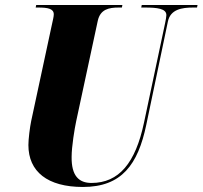

<svg xmlns="http://www.w3.org/2000/svg" viewBox="-20 -734 806 764"><path d="M310 10C464 10 529 -79 562 -237L648 -648C658 -697 704 -704 748 -704H764L766 -714H544L542 -704H557C605 -704 642 -700 642 -674C642 -669 640 -655 637 -642L553 -246C519 -85 453 -6 344 -6C294 -6 264 -34 265 -110C265 -151 277 -223 283 -251L369 -651C379 -697 413 -704 452 -704H465L467 -714H124L122 -704H132C169 -704 194 -700 194 -677C194 -667 190 -653 185 -629L104 -252C99 -228 93 -181 93 -157C93 -51 169 10 310 10Z"/></svg>

Font: Noto Serif Display Condensed Black
Style: Italic
Weight: 900
Width: 3
Italic angle: -12°
Designer: Monotype Design Team
Foundry: Monotype Imaging Inc.
Version: Version 2.009